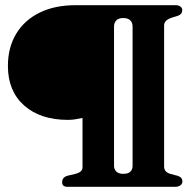

<svg xmlns="http://www.w3.org/2000/svg" viewBox="-20 -720 757 740"><path d="M657 0H240Q219.5 0 219.5 -17.5Q219.5 -36.5 239.5 -42.5L269 -49.5Q298 -56.5 298 -74.5V-265.5Q286.5 -263.5 273.5 -260.8Q260.5 -258 241.5 -258Q135.5 -258 73 -313.5Q10.5 -369 10.5 -465.5Q10.5 -536.5 42 -589.2Q73.5 -642 132 -671Q190.5 -700 271.5 -700H658.5Q667.5 -700 675 -695Q682.5 -690 682.5 -680.5Q682.5 -665.5 666.5 -659.5L639.5 -651Q612.5 -641.5 612.5 -622V-78Q612.5 -56.5 637.5 -49.5L664.5 -42.5Q683 -36.5 683 -21Q683 -10.5 674.5 -5.2Q666 0 657 0ZM491 -80.5V-618.5Q491 -632.5 482.2 -641.5Q473.5 -650.5 454.5 -650.5Q436.5 -650.5 428 -641Q419.5 -631.5 419.5 -618.5V-80.5Q419.5 -68 428.2 -59Q437 -50 455 -50Q474 -50 482.5 -58.5Q491 -67 491 -80.5Z"/></svg>

Font: Fraunces 72pt Black
Style: Regular
Weight: 900
Version: Version 1.000;[0bf87f6ff]